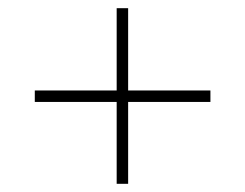

<svg xmlns="http://www.w3.org/2000/svg" viewBox="-20 -592 599 469"><path d="M265 -143H293V-343H494V-371H293V-572H265V-371H65V-343H265Z"/></svg>

Font: Noto Serif Malayalam Thin
Style: Regular
Weight: 100
Designer: Indian type Foundry, Jelle Bosma, Monotype Design Team
Foundry: Monotype Imaging Inc.
Version: Version 2.104